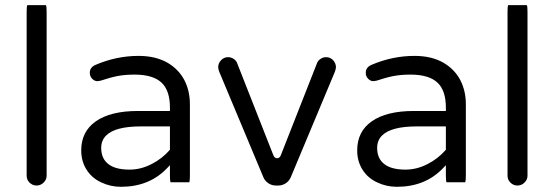

<svg xmlns="http://www.w3.org/2000/svg" viewBox="-20 -718 2142 742"><path d="M85.4 -698.2Q83 -691.9 83 -672.9V-39.1Q83 -23.4 94.2 -12.2Q106 -1 121.1 -1Q137.2 -1 148.7 -12.5Q160.2 -23.9 160.2 -39.1V-672.9Q160.2 -691.9 157.7 -698.2Z M480.5 -62.5Q418.9 -62.5 392.1 -89.8Q371.1 -110.4 371.1 -146.5Q371.1 -175.3 390.1 -194.3Q425.3 -229.5 524.4 -229.5H636.7V-139.2Q606 -104 564.9 -83.5Q523.9 -62.5 480.5 -62.5ZM711.4 -13.7Q713.9 -20 713.9 -39.1V-315.4Q713.9 -366.7 692.4 -408.7Q670.4 -450.2 627.4 -475.6Q581.1 -502 515.6 -502Q430.2 -502 349.1 -467.3Q334 -460.9 329.1 -448.7Q327.1 -442.9 327.1 -437.5Q327.1 -432.1 327.6 -429.2Q328.1 -426.3 329.6 -423.8Q331.5 -418.5 336.4 -413.6Q345.2 -404.3 356.9 -404.3L368.7 -406.2Q406.7 -418.9 435.1 -424.3Q464.4 -429.7 500 -429.7Q573.2 -429.7 606 -397Q636.7 -366.2 636.7 -302.7V-289.1H512.7Q407.2 -289.1 350.1 -249Q293.9 -209.5 293.9 -136.7Q293.9 -94.7 314.5 -62.3Q335 -29.8 371.1 -13.2Q406.7 3.9 447.3 3.9Q556.6 3.9 625 -67.4L636.7 -79.6V-39.1Q636.7 -20 639.2 -13.7Z M1278.3 -459Q1278.3 -461.9 1277.6 -465.6Q1276.9 -469.2 1275.4 -472.7Q1272.5 -480 1266.6 -486.3Q1255.4 -497.1 1240.2 -497.1Q1232.9 -497.1 1227.8 -495.1Q1222.7 -493.2 1220.2 -491.2Q1215.3 -488.3 1211.7 -484.6Q1208 -481 1205.6 -475.1L1064.9 -117.2Q1060.1 -106.4 1050.8 -106.4Q1041.5 -106.4 1036.6 -117.7L896 -475.1Q892.1 -484.9 882.1 -491Q872.1 -497.1 861.3 -497.1Q845.7 -497.1 834.5 -485.4Q823.2 -473.6 823.2 -458Q823.2 -451.7 827.6 -439.9L997.6 -33.7Q1003.4 -19 1016.8 -10Q1030.3 -1 1045.9 -1H1055.7Q1071.3 -1 1084.7 -10Q1098.1 -19 1104 -33.7L1273.9 -439.9Q1278.3 -451.7 1278.3 -459Z M1546.9 -62.5Q1485.4 -62.5 1458.5 -89.8Q1437.5 -110.4 1437.5 -146.5Q1437.5 -175.3 1456.5 -194.3Q1491.7 -229.5 1590.8 -229.5H1703.1V-139.2Q1672.4 -104 1631.3 -83.5Q1590.3 -62.5 1546.9 -62.5ZM1777.8 -13.7Q1780.3 -20 1780.3 -39.1V-315.4Q1780.3 -366.7 1758.8 -408.7Q1736.8 -450.2 1693.8 -475.6Q1647.5 -502 1582 -502Q1496.6 -502 1415.5 -467.3Q1400.4 -460.9 1395.5 -448.7Q1393.6 -442.9 1393.6 -437.5Q1393.6 -432.1 1394 -429.2Q1394.5 -426.3 1396 -423.8Q1397.9 -418.5 1402.8 -413.6Q1411.6 -404.3 1423.3 -404.3L1435.1 -406.2Q1473.1 -418.9 1501.5 -424.3Q1530.8 -429.7 1566.4 -429.7Q1639.6 -429.7 1672.4 -397Q1703.1 -366.2 1703.1 -302.7V-289.1H1579.1Q1473.6 -289.1 1416.5 -249Q1360.4 -209.5 1360.4 -136.7Q1360.4 -94.7 1380.9 -62.3Q1401.4 -29.8 1437.5 -13.2Q1473.1 3.9 1513.7 3.9Q1623 3.9 1691.4 -67.4L1703.1 -79.6V-39.1Q1703.1 -20 1705.6 -13.7Z M1943.8 -698.2Q1941.4 -691.9 1941.4 -672.9V-39.1Q1941.4 -23.4 1952.6 -12.2Q1964.4 -1 1979.5 -1Q1995.6 -1 2007.1 -12.5Q2018.6 -23.9 2018.6 -39.1V-672.9Q2018.6 -691.9 2016.1 -698.2Z"/></svg>

Font: YuPearl-Light
Style: Light
Weight: 300
Designer: Max Yao
Foundry: Max-Everyday
Version: Version 1.011; ttfautohint (v1.8.3)